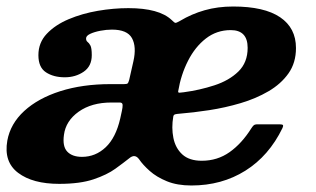

<svg xmlns="http://www.w3.org/2000/svg" viewBox="-33 -555 970 590"><path d="M-10.5 -123Q-1 -175 41.5 -214Q84 -253 152.2 -274.8Q220.5 -296.5 306.5 -296.5H348Q356.5 -296.5 359 -298.5Q361.5 -300.5 364 -309.5L377 -367Q387 -411.5 372.5 -437.8Q358 -464 311 -464Q294 -464 275.5 -460.5Q257 -457 244.2 -451Q231.5 -445 231.5 -437Q231.5 -429.5 236 -426.2Q240.5 -423 244.8 -415.2Q249 -407.5 249 -385.5Q249 -351.5 224 -334.5Q199 -317.5 166 -317.5Q131.5 -317.5 108.2 -332.8Q85 -348 85 -385.5Q85 -424 110.8 -451.2Q136.5 -478.5 178 -496Q219.5 -513.5 267.8 -521.8Q316 -530 361.5 -530Q456 -530 494.5 -493.5Q502.5 -485.5 505.5 -484.8Q508.5 -484 520.5 -491Q555.5 -512 595.8 -523.5Q636 -535 683.5 -535Q779 -535 827.8 -502Q876.5 -469 876.5 -407.5Q876.5 -362 853.5 -329.5Q830.5 -297 792 -274.5Q753.5 -252 706.2 -238Q659 -224 610 -216.5Q561 -209 517.5 -205.5Q510.5 -205 505.5 -203.8Q500.5 -202.5 499.5 -197Q493.5 -162.5 499.8 -131.2Q506 -100 527.2 -80.5Q548.5 -61 587 -61Q635 -61 672.5 -87.5Q710 -114 739.5 -161Q743 -166.5 746.5 -169.8Q750 -173 758.5 -173H826Q835 -173 836.5 -170.5Q838 -168 835 -161.5Q793.5 -76 721 -30.5Q648.5 15 555 15Q511.5 15 479.8 2Q448 -11 427 -29.8Q406 -48.5 394.5 -65.5Q381.5 -83.5 364 -68.5Q347 -55 321.5 -36.5Q296 -18 254.5 -4Q213 10 149 10Q67.5 10 22.8 -23.8Q-22 -57.5 -10.5 -123ZM531.5 -271.5Q580.5 -278 625.8 -292.8Q671 -307.5 699.5 -335.2Q728 -363 728 -408Q728 -462.5 676 -462.5Q633 -462.5 599.8 -436.8Q566.5 -411 544.8 -368.2Q523 -325.5 514.5 -274.5Q514 -269.5 519.2 -270.2Q524.5 -271 531.5 -271.5ZM341.5 -214Q344 -225 343.8 -232.5Q343.5 -240 335 -240H309.5Q248.5 -240 208.8 -211.8Q169 -183.5 163.5 -140.5Q158.5 -105 173.8 -89Q189 -73 219 -73Q260.5 -73 291.8 -102.5Q323 -132 336.5 -191Z"/></svg>

Font: Besley*
Style: Bold Italic
Weight: 700
Italic angle: -13°
Designer: Owen Earl
Foundry: indestructible type*
Version: Version 2.000; ttfautohint (v1.8.3)